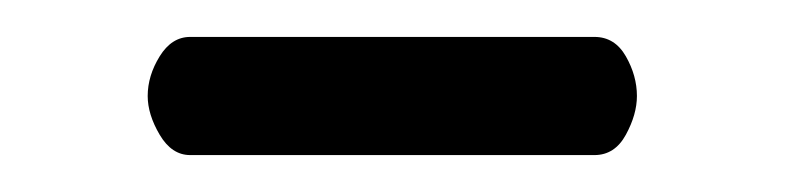

<svg xmlns="http://www.w3.org/2000/svg" viewBox="-20 -283 425 104"><path d="M83 -199Q73 -199 66.5 -210Q60 -221 60 -231Q60 -242 66.5 -252.5Q73 -263 83 -263H302Q313 -263 319 -252.5Q325 -242 325 -231Q325 -221 319 -210Q313 -199 302 -199Z"/></svg>

Font: Alice
Style: Regular
Weight: 400
Designer: Ksenia Yerulevich
Foundry: Cyreal (http://www.cyreal.org/)
Version: Version 2.003; ttfautohint (v1.8.3)